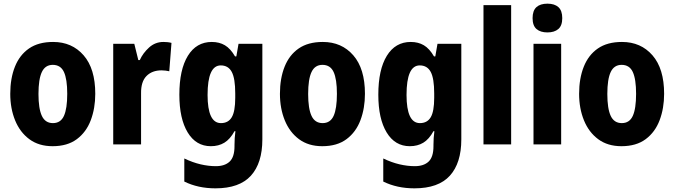

<svg xmlns="http://www.w3.org/2000/svg" viewBox="-20 -788 3682 1048"><path d="M500 -276Q500 -197 475.5 -132Q451 -67 399.5 -28.5Q348 10 267 10Q192 10 140.5 -28Q89 -66 62.5 -131Q36 -196 36 -276Q36 -360 61.5 -424Q87 -488 138.5 -523.5Q190 -559 270 -559Q373 -559 436.5 -486Q500 -413 500 -276ZM190 -275Q190 -195 208.5 -155.5Q227 -116 269 -116Q311 -116 329 -155.5Q347 -195 347 -276Q347 -356 329 -395Q311 -434 268 -434Q227 -434 208.5 -395Q190 -356 190 -275Z M872 -559Q882 -559 893 -558Q904 -557 916 -554L904 -399Q896 -401 884.5 -402.5Q873 -404 862 -404Q810 -404 779.5 -373Q749 -342 750 -278V0H598V-549H713L735 -460H743Q760 -498 793.5 -528.5Q827 -559 872 -559Z M1136 -559Q1177 -559 1207.5 -541Q1238 -523 1263 -480H1270L1282 -549H1412V-27Q1412 102 1349.5 171Q1287 240 1156 240Q1061 240 986 203V77Q1032 99 1075 109Q1118 119 1158 119Q1207 119 1233.5 94Q1260 69 1260 10V3Q1260 -35 1265 -72H1260Q1236 -28 1204.5 -9Q1173 10 1131 10Q1050 10 1004.5 -65Q959 -140 959 -271Q959 -408 1005.5 -483.5Q1052 -559 1136 -559ZM1185 -431Q1113 -431 1113 -270Q1113 -116 1186 -116Q1226 -116 1245 -148Q1264 -180 1264 -254V-278Q1264 -360 1245 -395.5Q1226 -431 1185 -431Z M1972 -276Q1972 -197 1947.5 -132Q1923 -67 1871.5 -28.5Q1820 10 1739 10Q1664 10 1612.5 -28Q1561 -66 1534.5 -131Q1508 -196 1508 -276Q1508 -360 1533.5 -424Q1559 -488 1610.5 -523.5Q1662 -559 1742 -559Q1845 -559 1908.5 -486Q1972 -413 1972 -276ZM1662 -275Q1662 -195 1680.5 -155.5Q1699 -116 1741 -116Q1783 -116 1801 -155.5Q1819 -195 1819 -276Q1819 -356 1801 -395Q1783 -434 1740 -434Q1699 -434 1680.5 -395Q1662 -356 1662 -275Z M2222 -559Q2263 -559 2293.5 -541Q2324 -523 2349 -480H2356L2368 -549H2498V-27Q2498 102 2435.5 171Q2373 240 2242 240Q2147 240 2072 203V77Q2118 99 2161 109Q2204 119 2244 119Q2293 119 2319.5 94Q2346 69 2346 10V3Q2346 -35 2351 -72H2346Q2322 -28 2290.5 -9Q2259 10 2217 10Q2136 10 2090.5 -65Q2045 -140 2045 -271Q2045 -408 2091.5 -483.5Q2138 -559 2222 -559ZM2271 -431Q2199 -431 2199 -270Q2199 -116 2272 -116Q2312 -116 2331 -148Q2350 -180 2350 -254V-278Q2350 -360 2331 -395.5Q2312 -431 2271 -431Z M2770 0H2619V-760H2770Z M2968 -768Q3007 -768 3028 -749Q3049 -730 3049 -689Q3049 -648 3027.5 -629.5Q3006 -611 2968 -611Q2930 -611 2908.5 -629.5Q2887 -648 2887 -689Q2887 -730 2908 -749Q2929 -768 2968 -768ZM3043 -549V0H2892V-549Z M3605 -276Q3605 -197 3580.5 -132Q3556 -67 3504.5 -28.5Q3453 10 3372 10Q3297 10 3245.5 -28Q3194 -66 3167.5 -131Q3141 -196 3141 -276Q3141 -360 3166.5 -424Q3192 -488 3243.5 -523.5Q3295 -559 3375 -559Q3478 -559 3541.5 -486Q3605 -413 3605 -276ZM3295 -275Q3295 -195 3313.5 -155.5Q3332 -116 3374 -116Q3416 -116 3434 -155.5Q3452 -195 3452 -276Q3452 -356 3434 -395Q3416 -434 3373 -434Q3332 -434 3313.5 -395Q3295 -356 3295 -275Z"/></svg>

Font: Noto Sans Sinhala Condensed ExtraBold
Style: Regular
Weight: 800
Width: 3
Designer: Jelle Bosma - Monotype Design Team
Foundry: Monotype Imaging Inc.
Version: Version 2.006; ttfautohint (v1.8.4.7-5d5b)